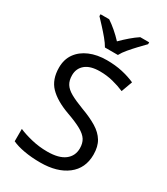

<svg xmlns="http://www.w3.org/2000/svg" viewBox="-229 -1045 1007 1155"><g transform="rotate(30 274.5 -467.0)"><path d="M502 -191Q502 -96 433 -43Q364 10 247 10Q187 10 136 1Q85 -8 51 -24V-110Q87 -94 140.5 -81Q194 -68 251 -68Q331 -68 371.5 -99Q412 -130 412 -183Q412 -218 397 -242Q382 -266 345.5 -286.5Q309 -307 244 -330Q153 -363 106.5 -411Q60 -459 60 -542Q60 -599 89 -639.5Q118 -680 169.5 -702Q221 -724 288 -724Q347 -724 396 -713Q445 -702 485 -684L457 -607Q420 -623 376.5 -634Q333 -645 286 -645Q219 -645 185 -616.5Q151 -588 151 -541Q151 -505 166 -481Q181 -457 215 -438Q249 -419 307 -397Q370 -374 413.5 -347.5Q457 -321 479.5 -284Q502 -247 502 -191ZM239 -784Q226 -807 204 -833.5Q182 -860 158 -886Q134 -912 116 -931V-944H176Q202 -927 230 -903Q258 -879 283 -852Q310 -879 338 -903Q366 -927 392 -944H454V-931Q435 -912 410.5 -886Q386 -860 363.5 -833.5Q341 -807 329 -784Z"/></g></svg>

Font: Noto Sans Multani
Style: Regular
Weight: 400
Designer: Monotype Design Team
Foundry: Monotype Imaging Inc.
Version: Version 2.002; ttfautohint (v1.8.4.7-5d5b)